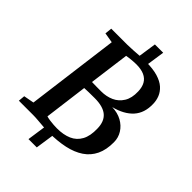

<svg xmlns="http://www.w3.org/2000/svg" viewBox="-285 -983 1227 1227"><g transform="rotate(45 328.0 -369.5)"><path d="M279 8.5Q255 8.5 228 6.5Q201 4.5 175.2 2.2Q149.5 0 129.5 0H1L5 -44.5L75 -57.5L156.5 -684L88 -695.5L93 -743H238Q267.5 -743.5 292.8 -745.2Q318 -747 343.5 -748.8Q369 -750.5 399 -750.5Q463.5 -750.5 506.5 -737.5Q549.5 -724.5 574.5 -702Q599.5 -679.5 610.8 -651.2Q622 -623 622.5 -592.5Q625 -512.5 580.8 -463.5Q536.5 -414.5 452 -393Q501.5 -391.5 538.8 -371Q576 -350.5 597.2 -316.8Q618.5 -283 618.5 -242Q619 -174 596 -126.2Q573 -78.5 529 -48.8Q485 -19 421.8 -5.2Q358.5 8.5 279 8.5ZM331 -414Q377.5 -414 416 -431.2Q454.5 -448.5 477.5 -485.5Q500.5 -522.5 498.5 -581Q497.5 -618.5 483.2 -644Q469 -669.5 440.2 -682.5Q411.5 -695.5 367 -695.5Q357.5 -695.5 342.5 -694.5Q327.5 -693.5 311.2 -691.8Q295 -690 283 -687.5L247 -415Q268.5 -414.5 289.8 -414.2Q311 -414 331 -414ZM298 -47Q356.5 -47 398.2 -65.2Q440 -83.5 462 -123.8Q484 -164 482 -229Q481 -292.5 444.5 -323.5Q408 -354.5 332 -354.5Q299 -354.5 278 -354Q257 -353.5 239 -352.5L201 -58.5Q213 -54.5 230.8 -52Q248.5 -49.5 267 -48.2Q285.5 -47 298 -47ZM218 130 239.5 -19H315L293 130ZM339.5 -720 361.5 -869H436.5L414.5 -720Z"/></g></svg>

Font: Merriweather SemiBold
Style: Italic
Weight: 600
Italic angle: -7.8°
Version: Version 2.101